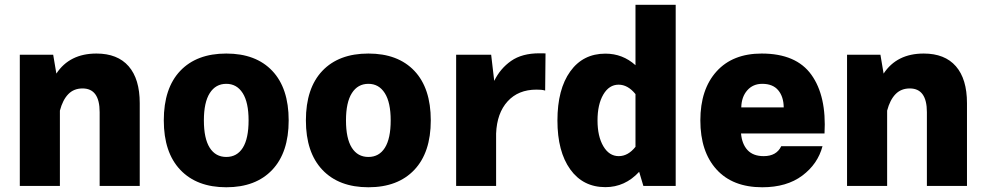

<svg xmlns="http://www.w3.org/2000/svg" viewBox="-20 -770 4087 795"><path d="M228 0H62V-543.5H200.2L213.4 -465.3Q268.1 -548.3 379.4 -548.3Q466.8 -548.3 512.7 -495.6Q558.6 -442.9 558.6 -342.8V0H392.6V-305.7Q392.6 -403.8 321.8 -403.8Q285.6 -403.8 262.7 -380.1Q239.7 -356.4 228 -312Z M917 -548.3Q1039.6 -548.3 1107.4 -476.6Q1175.3 -404.8 1175.3 -271.5Q1175.3 -138.7 1107.2 -66.7Q1039.1 5.4 917 5.4Q794.9 5.4 726.6 -66.7Q658.2 -138.7 658.2 -271.5Q658.2 -404.8 726.3 -476.6Q794.4 -548.3 917 -548.3ZM917 -422.9Q873 -422.9 848.6 -384.5Q824.2 -346.2 824.2 -271.5Q824.2 -196.3 848.4 -158.2Q872.6 -120.1 917 -120.1Q961.4 -120.1 985.4 -158.2Q1009.3 -196.3 1009.3 -271.5Q1009.3 -346.2 984.9 -384.5Q960.4 -422.9 917 -422.9Z M1505.4 -548.3Q1627.9 -548.3 1695.8 -476.6Q1763.7 -404.8 1763.7 -271.5Q1763.7 -138.7 1695.6 -66.7Q1627.4 5.4 1505.4 5.4Q1383.3 5.4 1314.9 -66.7Q1246.6 -138.7 1246.6 -271.5Q1246.6 -404.8 1314.7 -476.6Q1382.8 -548.3 1505.4 -548.3ZM1505.4 -422.9Q1461.4 -422.9 1437 -384.5Q1412.6 -346.2 1412.6 -271.5Q1412.6 -196.3 1436.8 -158.2Q1460.9 -120.1 1505.4 -120.1Q1549.8 -120.1 1573.7 -158.2Q1597.7 -196.3 1597.7 -271.5Q1597.7 -346.2 1573.2 -384.5Q1548.8 -422.9 1505.4 -422.9Z M1868.7 -543.5H2013.7L2026.4 -435.1Q2051.3 -486.3 2096.4 -517.8Q2141.6 -549.3 2213.4 -549.3Q2219.7 -549.3 2226.1 -549.3Q2232.4 -549.3 2238.8 -548.8L2237.3 -395Q2229.5 -397.5 2220.2 -398.2Q2210.9 -398.9 2201.2 -398.9Q2126 -398.9 2081.8 -350.3Q2037.6 -301.8 2034.2 -217.3V0H1868.7Z M2288.1 -271Q2288.1 -400.4 2341.1 -474.1Q2394 -547.9 2486.8 -547.9Q2558.1 -547.9 2611.3 -500V-750H2777.8V0H2644L2626.5 -58.6Q2567.9 4.9 2486.8 4.9Q2394 4.9 2341.1 -68.8Q2288.1 -142.6 2288.1 -271ZM2454.1 -271.5Q2454.1 -205.1 2478.3 -164.3Q2502.4 -123.5 2542 -123.5Q2580.6 -123.5 2611.3 -162.1V-380.4Q2579.6 -419.4 2541.5 -419.4Q2502 -419.4 2478 -378.4Q2454.1 -337.4 2454.1 -271.5Z M3048.3 -217.3Q3052.2 -173.3 3075.4 -148.4Q3098.6 -123.5 3142.1 -123.5Q3195.3 -123.5 3214.8 -164.6H3385.7Q3366.2 -90.8 3301.8 -42.7Q3237.3 5.4 3136.2 5.4Q3013.7 5.4 2946.8 -68.4Q2879.9 -142.1 2879.9 -271.5Q2879.9 -399.9 2946.8 -474.1Q3013.7 -548.3 3133.8 -548.3Q3276.9 -548.3 3339.8 -460.2Q3402.8 -372.1 3394 -217.3ZM3049.3 -325.2H3225.1Q3224.6 -369.6 3202.4 -396.2Q3180.2 -422.9 3136.2 -422.9Q3097.7 -422.9 3074 -395.8Q3050.3 -368.7 3049.3 -325.2Z M3653.3 0H3487.3V-543.5H3625.5L3638.7 -465.3Q3693.4 -548.3 3804.7 -548.3Q3892.1 -548.3 3938 -495.6Q3983.9 -442.9 3983.9 -342.8V0H3817.9V-305.7Q3817.9 -403.8 3747.1 -403.8Q3710.9 -403.8 3688 -380.1Q3665 -356.4 3653.3 -312Z"/></svg>

Font: Estedad-FD ExtraBold
Style: Regular
Weight: 800
Designer: Amin Abedi
Version: Version 7.3